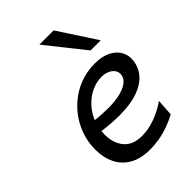

<svg xmlns="http://www.w3.org/2000/svg" viewBox="-226 -866 979 979"><g transform="rotate(-45 263.0 -377.0)"><path d="M265.1 12.2Q199.7 12.2 155.3 -12.9Q110.8 -38.1 88.9 -82.8Q66.9 -127.4 66.9 -185.5Q66.9 -266.1 106.9 -338.1Q147 -410.2 217.8 -454.1Q288.6 -498 377 -498Q426.3 -498 460 -481.7Q493.7 -465.3 509.8 -439.7Q525.9 -414.1 525.9 -386.2Q525.9 -339.8 499.8 -302.5Q473.6 -265.1 418.2 -243.2Q362.8 -221.2 277.8 -221.2Q225.1 -221.2 156.2 -230Q154.8 -218.3 154.8 -205.1Q154.8 -143.6 187.5 -104.7Q220.2 -65.9 286.6 -65.9Q331.1 -65.9 380.6 -83.7Q430.2 -101.6 472.2 -131.8L466.3 -40.5Q422.9 -17.1 371.6 -2.4Q320.3 12.2 265.1 12.2ZM263.2 -288.1Q316.9 -288.1 354.7 -298.3Q392.6 -308.6 411.9 -326.7Q431.2 -344.7 431.2 -367.7Q431.2 -393.1 408.4 -409.4Q385.7 -425.8 351.6 -425.8Q315.4 -425.8 280 -409.4Q244.6 -393.1 216.1 -363Q187.5 -333 171.4 -293.5Q219.7 -288.1 263.2 -288.1ZM346.7 -765.6 481 -560.1H407.7L244.1 -765.6Z"/></g></svg>

Font: Lesson One
Style: Italic
Weight: 400
Italic angle: -14°
Designer: But Ko, Victor Gaultney, Annie Olsen, Julie Remington, Don Collingsworth, Eric Hays, Becca Hirsbrunner
Version: Version 1.100